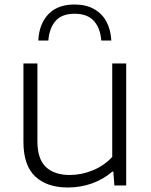

<svg xmlns="http://www.w3.org/2000/svg" viewBox="-20 -823 672 852"><path d="M84 -193.5V-541.5H146V-196.5Q146 -117 183.8 -81.8Q221.5 -46.5 290 -46.5Q341 -46.5 391 -66.8Q441 -87 478 -126.5V-541.5H540V0H487.5L483 -61.5H478.5Q438.5 -27 387.8 -9Q337 9 281 9Q188.5 9 136.2 -40Q84 -89 84 -193.5ZM311 -803Q361.5 -803 397.5 -782.8Q433.5 -762.5 452.5 -726.5Q471.5 -690.5 474 -643H429.5Q425 -699 396.2 -730.5Q367.5 -762 311 -762Q255 -762 227 -730.5Q199 -699 194.5 -643H150Q153.5 -716.5 194.5 -759.8Q235.5 -803 311 -803Z"/></svg>

Font: Encode Sans Expanded Light
Style: Regular
Weight: 300
Width: 7
Designer: Multiple Designers
Foundry: Impallari Type
Version: Version 2.000